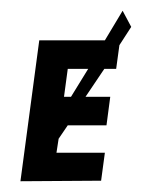

<svg xmlns="http://www.w3.org/2000/svg" viewBox="-20 -336 264 357"><path d="M168 0 175 -52H85L89 -78L106 -103H178L185 -156H139L174 -208H196L202 -252L224 -286L208 -316L175 -261H53L18 1ZM144 -208 112 -156H99L106 -208Z"/></svg>

Font: Hussar Tani
Style: DwaKurs
Weight: 700
Foundry: Cannot Into Space Fonts
Version: Version 0.92